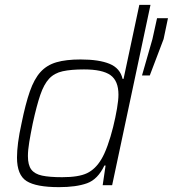

<svg xmlns="http://www.w3.org/2000/svg" viewBox="-20 -763 712 791"><path d="M223 8Q129 8 89.5 -17Q50 -42 50 -114Q50 -141 54.5 -176Q59 -211 69 -256Q85 -335 103 -386.5Q121 -438 147 -466.5Q173 -495 212.5 -506.5Q252 -518 312 -518Q388 -518 431.5 -500Q475 -482 485 -438H489L554 -743H600L442 0H403L415 -81H410Q383 -24 338.5 -8Q294 8 223 8ZM236 -33Q304 -33 338.5 -49.5Q373 -66 397 -106Q410 -127 423 -163Q436 -199 446 -239.5Q456 -280 462 -315.5Q468 -351 468 -373Q468 -430 435 -453.5Q402 -477 326 -477Q273 -477 238.5 -469.5Q204 -462 182.5 -439Q161 -416 146 -372Q131 -328 115 -255Q106 -211 100.5 -177.5Q95 -144 95 -120Q95 -83 109 -64.5Q123 -46 153.5 -39.5Q184 -33 236 -33ZM565 -452 608 -602 627 -688H672L654 -602L597 -452Z"/></svg>

Font: Saira ExtraLight
Style: Italic
Weight: 200
Italic angle: -12°
Designer: Hector Gatti with collaboration of the Omnibus-Type team
Foundry: Omnibus-Type
Version: Version 1.100; ttfautohint (v1.8.3)